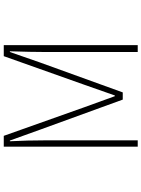

<svg xmlns="http://www.w3.org/2000/svg" viewBox="117 -883 766 1040"><g transform="rotate(-90 500.0 -363.0)"><path d="M225.6 0V-725.6H284.2L439.5 -288.1Q494.1 -137.7 499 -124H502.9Q531.2 -204.1 560.5 -288.1L715.8 -725.6H775.4V0H738.3V-502Q738.3 -575.2 742.2 -692.4H738.3L682.6 -532.2L519.5 -81.1H480.5L316.4 -532.2L258.8 -692.4H254.9Q259.8 -594.7 259.8 -502V0Z"/></g></svg>

Font: Gen Shin Gothic Monospace ExtraLight
Style: Regular
Weight: 200
Designer: [Source Han Sans]
Ryoko NISHIZUKA  (kana & ideographs); Paul D. Hunt (Latin, Greek & Cyrillic); Wenlong ZHANG  (bopomofo
Version: Version 1.002.20150607